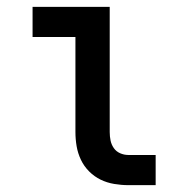

<svg xmlns="http://www.w3.org/2000/svg" viewBox="-20 -540 540 560"><path d="M354 0Q334 0 313 -3.5Q292 -7 273.5 -16Q255 -25 240 -40Q225 -55 216 -74Q207 -93 203.5 -113.5Q200 -134 200 -155V-432H75V-520H300V-155Q300 -142 302.5 -130Q305 -118 312 -108Q319 -98 330.5 -93Q342 -88 354 -88H434V0Z"/></svg>

Font: Iosevka SS04 Semibold
Style: Regular
Weight: 600
Monospace: yes
Designer: Belleve Invis
Foundry: Belleve Invis
Version: Version 19.0.0; ttfautohint (v1.8.4)